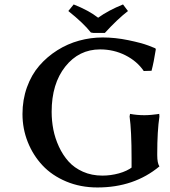

<svg xmlns="http://www.w3.org/2000/svg" viewBox="-20 -825 757 855"><path d="M436 -43Q473.1 -43 509.5 -53Q545.9 -63 570.8 -82L565.9 -78.1V-120.1Q565.9 -243.2 557.1 -306.2L559.1 -317.9Q589.8 -312 623 -312Q637.2 -312 653.8 -313.5Q670.4 -314.9 679.7 -316.4L689 -317.9L689.9 -306.2Q680.2 -241.2 680.2 -140.1V-133.8Q680.2 -98.6 689.9 -84Q577.1 9.8 414.1 9.8Q338.4 9.8 274.9 -16.8Q211.4 -43.5 169.2 -88.6Q127 -133.8 103.5 -192.9Q80.1 -252 80.1 -316.9Q80.1 -380.9 100.1 -436.5Q120.1 -492.2 154.8 -532.2Q189.5 -572.3 235.1 -601.1Q280.8 -629.9 332.3 -644Q383.8 -658.2 437 -658.2Q493.2 -658.2 551.8 -646Q610.4 -633.8 641.1 -622.1L671.9 -609.9L673.8 -605Q665 -548.3 654.8 -509.8L620.1 -508.8Q590.3 -552.7 538.3 -578.9Q486.3 -605 425.8 -605Q331.5 -605 270.8 -528.6Q210 -452.1 210 -327.1Q210 -287.1 217.5 -248.3Q225.1 -209.5 242.4 -171.9Q259.8 -134.3 285.2 -106Q310.5 -77.6 349.4 -60.3Q388.2 -43 436 -43ZM397 -678.2 384.8 -680.2Q351.1 -722.7 284.2 -775.9L308.1 -805.2Q375 -778.8 417 -746.1Q463.4 -779.3 527.8 -805.2L549.8 -775.9Q502 -738.8 446.8 -678.2Z"/></svg>

Font: Linear Smooth
Style: Bold
Weight: 700
Designer: Philipp H. Poll, Flanker
Foundry: Philipp H. Poll, reworked by Flanker
Version: Version 1.061 | FøM Fix